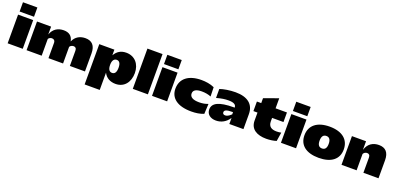

<svg xmlns="http://www.w3.org/2000/svg" viewBox="20 -2086 7410 3584"><g transform="rotate(20 3725.0 -294.0)"><path d="M41 -570V0H341V-570ZM48 -818V-634H334V-818Z M417 0H717V-333C735 -360 762 -371 788 -371C824 -371 852 -350 852 -301V0H1142V-330C1159 -358 1189 -371 1218 -371C1254 -371 1277 -350 1277 -301V0H1577V-357C1577 -512 1506 -587 1375 -587C1272 -587 1181 -542 1135 -435C1115 -537 1052 -587 945 -587C835 -587 739 -536 697 -414V-570H417Z M2191 24C2364 24 2463 -110 2463 -289C2463 -466 2355 -593 2185 -593C2079 -593 2007 -548 1954 -458V-570H1654V230H1954V-113C2000 -21 2085 24 2191 24ZM2060 -147C2004 -147 1976 -193 1976 -276V-284C1976 -363 2010 -407 2060 -407C2116 -408 2143 -362 2143 -278C2143 -193 2116 -147 2060 -147Z M2527 -800V0H2827V-800Z M2909 -570V0H3209V-570ZM2916 -818V-634H3202V-818Z M3679 -594C3423 -594 3273 -477 3273 -276C3273 -90 3420 24 3694 24C3786 24 3866 12 3941 -18L3951 -219C3900 -198 3840 -187 3775 -187C3652 -187 3588 -224 3588 -296C3588 -362 3646 -396 3756 -396C3823 -396 3890 -384 3940 -362L3935 -545C3854 -582 3760 -594 3679 -594Z M3999 -129C3999 -34 4072 26 4185 26C4290 26 4382 -24 4445 -120V0H4725V-297C4725 -491 4594 -597 4354 -597C4241 -597 4117 -576 4045 -550V-372C4147 -400 4212 -409 4282 -409C4387 -409 4434 -380 4434 -325V-321H4417C4120 -321 3999 -252 3999 -129ZM4264 -168C4264 -212 4308 -231 4421 -231H4434V-187C4380 -135 4343 -124 4316 -124C4286 -124 4264 -137 4264 -168Z M4866 -220C4866 -51 4999 24 5183 24C5251 24 5328 14 5384 -5L5411 -180C5384 -174 5354 -170 5320 -170C5220 -170 5156 -208 5156 -310V-380H5382V-570H5156V-770L4871 -668V-570H4785V-380H4866Z M5470 -570V0H5770V-570ZM5477 -818V-634H5763V-818Z M6225 24C6474 24 6615 -88 6615 -282C6615 -478 6474 -595 6225 -595C5975 -595 5834 -478 5834 -282C5834 -88 5975 24 6225 24ZM6225 -162C6163 -162 6134 -204 6134 -284C6134 -366 6163 -410 6225 -410C6286 -410 6315 -366 6315 -284C6315 -204 6286 -162 6225 -162Z M6673 0H6973V-325C6990 -357 7020 -371 7049 -371C7085 -371 7108 -350 7108 -301V0H7408V-357C7408 -512 7337 -587 7206 -587C7093 -587 6995 -533 6955 -404H6953V-570H6673Z"/></g></svg>

Font: Mattone Black
Style: Regular
Weight: 900
Width: 6
Designer: Nunzio Mazzaferro
Foundry: Collletttivo
Version: Version 2.000;Glyphs 3.2 (3217)